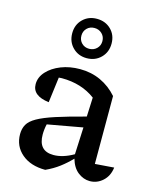

<svg xmlns="http://www.w3.org/2000/svg" viewBox="-114 -823 736 910"><g transform="rotate(15 254.5 -367.5)"><path d="M196 10Q124 10 80.5 -27Q37 -64 37 -123Q37 -150 48.5 -170.5Q60 -191 91 -208.5Q122 -226 177.5 -244Q233 -262 321 -285L325 -379Q257 -430 160 -430Q153 -430 145 -429L129 -304Q47 -314 47 -371Q47 -405 72.5 -433Q98 -461 140 -477.5Q182 -494 233 -494Q288 -494 334.5 -472.5Q381 -451 416 -411V-78L509 -85Q504 -43 476.5 -18Q449 7 413 7Q382 7 355 -14Q328 -35 316 -77Q290 -50 261.5 -28.5Q233 -7 196 10ZM141 -149Q141 -68 215 -68Q261 -68 313 -98L319 -231L147 -200Q144 -187 142.5 -174Q141 -161 141 -149ZM248 -552Q207 -552 179.5 -579.5Q152 -607 152 -649Q152 -691 179.5 -718Q207 -745 248 -745Q290 -745 317.5 -718Q345 -691 345 -649Q345 -607 317.5 -579.5Q290 -552 248 -552ZM248 -598Q270 -598 285 -612.5Q300 -627 300 -649Q300 -671 285 -685.5Q270 -700 248 -700Q226 -700 211.5 -685.5Q197 -671 197 -649Q197 -627 211.5 -612.5Q226 -598 248 -598Z"/></g></svg>

Font: Piazzolla Medium
Style: Regular
Weight: 500
Designer: Juan Pablo del Peral
Foundry: Huerta Tipografica
Version: Version 1.330